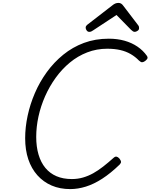

<svg xmlns="http://www.w3.org/2000/svg" viewBox="-20 -1281 1034 1320"><path d="M463 19Q392 19 335 -5.5Q278 -30 237 -76Q196 -122 174.5 -186Q153 -250 153 -331Q153 -406 170 -485.5Q187 -565 220 -641.5Q253 -718 302 -785.5Q351 -853 415 -905Q479 -957 557 -986Q635 -1015 728 -1015Q787 -1015 836.5 -1001Q886 -987 925 -960.5Q964 -934 990 -897Q997 -886 993 -878Q989 -870 977 -861Q965 -853 956.5 -853Q948 -853 935 -865Q910 -891 878 -909.5Q846 -928 806.5 -937Q767 -946 717 -946Q645 -946 580 -921Q515 -896 460.5 -851Q406 -806 363 -746.5Q320 -687 290 -619Q260 -551 244.5 -480Q229 -409 229 -340Q229 -272 245 -218Q261 -164 292 -126.5Q323 -89 368.5 -69.5Q414 -50 474 -50Q514 -50 550.5 -60.5Q587 -71 621 -90Q655 -109 689.5 -136Q724 -163 761 -196Q772 -206 781.5 -204Q791 -202 801 -191Q811 -178 812 -169.5Q813 -161 803 -150Q741 -90 683 -52.5Q625 -15 570 2Q515 19 463 19ZM593 -1062Q583 -1062 576 -1071.5Q569 -1081 569 -1090Q569 -1098 572 -1102Q575 -1106 579 -1110L751 -1243Q763 -1253 773 -1257Q783 -1261 795 -1261Q805 -1261 813 -1256Q821 -1251 828 -1241L931 -1106Q935 -1100 935.5 -1095.5Q936 -1091 936 -1086Q936 -1076 925.5 -1069Q915 -1062 907 -1062Q899 -1062 893.5 -1066Q888 -1070 881 -1076L781 -1178L620 -1072Q613 -1067 607 -1064.5Q601 -1062 593 -1062Z"/></svg>

Font: Playwrite RO Light
Style: Regular
Weight: 300
Version: Version 1.002